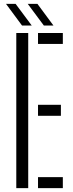

<svg xmlns="http://www.w3.org/2000/svg" viewBox="-20 -970 374 990"><path d="M64 0V-800H125.5V0ZM176 -743.5V-800H304V-743.5ZM176 -373V-429.5H294V-373ZM176 0V-56.5H304V0ZM93.5 -838.5 11 -950H60.5L143.5 -838.5ZM206 -838.5 123 -950H173L255.5 -838.5Z"/></svg>

Font: Big Shoulders Stencil Text Light
Style: Regular
Weight: 300
Designer: Patric King
Foundry: XO Type Co
Version: Version 1.000